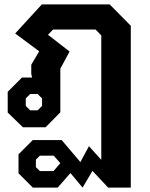

<svg xmlns="http://www.w3.org/2000/svg" viewBox="-20 -578 679 872"><path d="M64 209V123L129 58H260L345 158L384 86L440 148V-417L414 -444H221L198 -420L296 -344L254 -266V-68L187 0H84L15 -67V-161L80 -226H126L122 -242V-284L158 -345L49 -426L170 -558H478L574 -461V274H471L400 198L355 274L300 208L242 274H129ZM151 -77 171 -97V-131L151 -151H117L97 -131V-97L117 -77ZM223 199 254 163 224 129H161L143 147V181L161 199Z"/></svg>

Font: Chakra Petch
Style: Bold
Weight: 700
Designer: Katatrad Aksorn Co.,Ltd.
Foundry: Cadson Demak Co.,Ltd.
Version: Version 1.000; ttfautohint (v1.6)